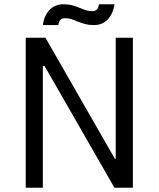

<svg xmlns="http://www.w3.org/2000/svg" viewBox="-20 -876 740 896"><path d="M100 0H180V-568H188L514 0H600V-700H520V-135H516L192 -700H100ZM350 -840Q333 -847 316 -851.5Q299 -856 276 -856Q256 -856 240 -849.5Q224 -843 211.5 -830Q199 -817 191 -799.5Q183 -782 180 -759H252Q254 -773 260.5 -782Q267 -791 284 -791Q301 -791 315.5 -786Q330 -781 344 -775Q361 -768 378 -763.5Q395 -759 418 -759Q438 -759 454 -765.5Q470 -772 482.5 -785Q495 -798 503 -816Q511 -834 514 -856H442Q440 -842 433.5 -833Q427 -824 410 -824Q393 -824 378.5 -829Q364 -834 350 -840Z"/></svg>

Font: Fixel Variable
Style: Regular
Weight: 100
Width: 3
Designer: AlfaBravo + MacPaw
Foundry: Kyrylo Tkachov, Marchela Mozhyna, Serhii Makarenko, Maria Weinstein, Zakhar Kryvoshyya
Version: Version 1.211